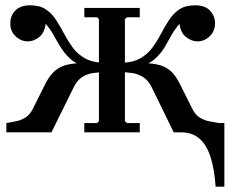

<svg xmlns="http://www.w3.org/2000/svg" viewBox="-20 -499 866 724"><path d="M662 -35H826V205H793Q789 143 775 96.5Q761 50 733.5 25Q706 0 662 0ZM451 -42 459 -35H507V0H298V-35H346L353 -42V-427L346 -434H298V-469H507V-434H459L451 -427ZM635 0 553 -168Q540 -195 521 -207.5Q502 -220 479 -223.5Q456 -227 431 -227V-262H494Q539 -262 569.5 -256.5Q600 -251 620.5 -234Q641 -217 657 -185L706 -87Q716 -67 732 -56.5Q748 -46 767 -42Q786 -38 805 -35V0ZM716 -479Q753 -479 771.5 -459.5Q790 -440 791 -412Q791 -382 771 -362.5Q751 -343 725 -343Q703 -343 682 -359Q661 -375 657 -409Q639 -389 626.5 -366Q614 -343 600.5 -320.5Q587 -298 566.5 -279Q546 -260 514 -249Q482 -238 431 -238V-262Q477 -262 506 -277.5Q535 -293 553.5 -318Q572 -343 586.5 -370.5Q601 -398 617 -423Q633 -448 656 -463.5Q679 -479 716 -479ZM174 0H4V-35Q23 -38 42 -42Q61 -46 77 -56.5Q93 -67 103 -87L152 -185Q169 -217 189.5 -234Q210 -251 240.5 -256.5Q271 -262 316 -262H378V-227Q354 -227 330.5 -223.5Q307 -220 288.5 -207.5Q270 -195 257 -168ZM94 -479Q130 -479 153 -463.5Q176 -448 192 -423Q208 -398 222.5 -370.5Q237 -343 255.5 -318Q274 -293 303.5 -277.5Q333 -262 378 -262V-238Q328 -238 295.5 -249Q263 -260 243 -279Q223 -298 209 -320.5Q195 -343 182.5 -366Q170 -389 152 -409Q148 -375 127.5 -359Q107 -343 85 -343Q59 -343 38.5 -362.5Q18 -382 19 -412Q19 -440 38 -459.5Q57 -479 94 -479Z"/></svg>

Font: Brygada 1918 SemiBold
Style: Regular
Weight: 600
Designer: Mateusz Machalski | Borys Kosmynka | Przemek Hoffer
Foundry: NIEPODLEGLA 2018
Version: Version 3.006